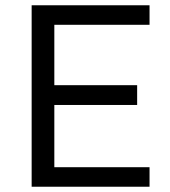

<svg xmlns="http://www.w3.org/2000/svg" viewBox="-20 -708 643 728"><path d="M100 0V-688H547V-614H186V-385H500V-310H186V-74H547V0Z"/></svg>

Font: Saira Thin
Style: Regular
Weight: 400
Version: Version 1.101